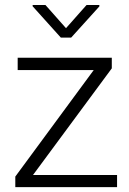

<svg xmlns="http://www.w3.org/2000/svg" viewBox="-20 -764 526 784"><path d="M42.5 0ZM114.7 -49.3H458V0H42.5V-43L362.8 -478H52.2V-528.3H436.5V-484.9ZM249.5 -648.9 333.5 -743.7H385.7V-737.8L270.5 -610.4H228.5L113.3 -738.3V-743.7H165.5Z"/></svg>

Font: Roboto Light
Style: Regular
Weight: 300
Designer: Google
Version: Version 2.134; 2016; ttfautohint (v1.6)